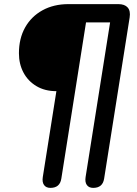

<svg xmlns="http://www.w3.org/2000/svg" viewBox="-20 -725 664 933"><path d="M225 188Q204 188 194 174Q184 160 188 135L254 -282Q198 -282 157 -306.5Q116 -331 94 -372.5Q72 -414 72 -466Q72 -538 102 -591.5Q132 -645 186.5 -675Q241 -705 313 -705H555Q586 -705 600.5 -688.5Q615 -672 610 -640L486 143Q479 188 433 188Q412 188 402 174Q392 160 396 135L515 -616H398L278 143Q271 188 225 188Z"/></svg>

Font: Nunito
Style: Bold Italic
Weight: 700
Italic angle: -9°
Designer: Vernon Adams
Foundry: Vernon Adams
Version: Version 3.601; ttfautohint (v1.8.2.53-6de2)